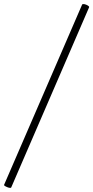

<svg xmlns="http://www.w3.org/2000/svg" viewBox="-64 -754 458 944"><path d="M-9 168Q-12 171 -20 169Q-28 167 -36.5 162.5Q-45 158 -44 155L340 -732Q343 -735 351 -733.5Q359 -732 367.5 -727Q376 -722 374 -718Z"/></svg>

Font: Cormorant Infant Book
Style: Italic
Weight: 500
Italic angle: -10°
Designer: Christian Thalmann (Catharsis Fonts)
Version: Version 1.000;PS 002.000;hotconv 1.0.88;makeotf.lib2.5.64775